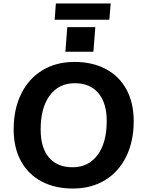

<svg xmlns="http://www.w3.org/2000/svg" viewBox="-20 -1080 835 1110"><path d="M59 -332Q59 -449 102.5 -537.5Q146 -626 225.5 -674Q305 -722 411 -722Q515 -722 592.5 -680.5Q670 -639 711.5 -562Q753 -485 753 -380Q753 -263 709.5 -174.5Q666 -86 586.5 -38Q507 10 401 10Q297 10 219.5 -31.5Q142 -73 100.5 -150Q59 -227 59 -332ZM597 -380Q597 -485 548.5 -542Q500 -599 413 -599Q320 -599 267.5 -528Q215 -457 215 -331Q215 -226 263 -169.5Q311 -113 400 -113Q491 -113 544 -184Q597 -255 597 -380ZM369 -923H531L520 -781H358ZM296 -966 303 -1060H620L612 -966Z"/></svg>

Font: Muli ExtraBold
Style: Italic
Weight: 800
Italic angle: -4.541°
Designer: Vernon Adams
Foundry: Vernon Adams
Version: Version 2.000